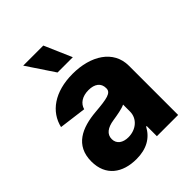

<svg xmlns="http://www.w3.org/2000/svg" viewBox="-218 -892 1023 1023"><g transform="rotate(-45 294.0 -380.5)"><path d="M209 9.8C284.7 9.8 337.4 -20.5 367.2 -76.7H371.6V0H531.7V-370.6C531.7 -487.8 424.8 -552.7 289.1 -552.7C152.3 -552.7 66.4 -488.8 44.9 -395.5L199.2 -375.5C208.5 -409.7 240.2 -431.6 287.6 -431.6C334 -431.6 361.8 -410.2 361.8 -372.6V-370.6C361.8 -336.9 324.7 -330.1 232.4 -322.3C122.1 -313 29.3 -272.5 29.3 -151.4C29.3 -43.5 104 9.8 209 9.8ZM237.3 -614.3H352.5L285.2 -769.5H133.8ZM260.7 -103C219.7 -103 190.4 -122.6 190.4 -159.2C190.4 -195.3 218.8 -216.8 269 -224.1C300.8 -229 343.8 -236.3 363.3 -246.6V-194.3C363.3 -140.6 317.9 -103 260.7 -103Z"/></g></svg>

Font: Inter ExtraBold
Style: Regular
Weight: 800
Designer: Rasmus Andersson
Foundry: rsms
Version: Version 4.001;git-9221beed3